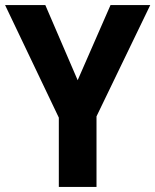

<svg xmlns="http://www.w3.org/2000/svg" viewBox="-20 -734 610 754"><path d="M285 -419 158 -714H0L211 -272V0H359V-277L570 -714H414Z"/></svg>

Font: Noto Sans Lao Looped SemiCondensed
Style: Bold
Weight: 700
Width: 4
Designer: Mark Frömberg, Ben Mitchell
Foundry: The Fontpad Ltd
Version: Version 1.002